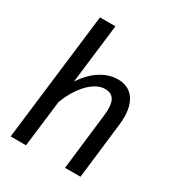

<svg xmlns="http://www.w3.org/2000/svg" viewBox="-176 -847 882 957"><g transform="rotate(30 265.0 -368.0)"><path d="M29.5 0 118.5 -736.5H207.5L166 -394.5Q205 -453.5 253.2 -483.8Q301.5 -514 352 -514Q384.5 -514 409 -501.2Q433.5 -488.5 448.8 -464Q464 -439.5 469.5 -403.8Q475 -368 469.5 -322.5L431.5 0H342.5L380.5 -322.5Q388 -382.5 373.5 -411.5Q359 -440.5 319.5 -440.5Q297 -440.5 273 -428.2Q249 -416 226.8 -393.2Q204.5 -370.5 184.8 -338.5Q165 -306.5 150.5 -267L118 0Z"/></g></svg>

Font: Lato
Style: Italic
Weight: 400
Italic angle: -7°
Designer: Lukasz Dziedzic
Foundry: tyPoland Lukasz Dziedzic
Version: Version 2.007; 2014-02-27